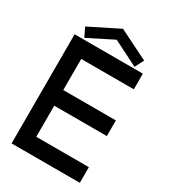

<svg xmlns="http://www.w3.org/2000/svg" viewBox="-177 -797 776 882"><g transform="rotate(30 211.0 -356.0)"><path d="M30 0H392V-83H113V-248H392V-331H113V-496H392V-579H30ZM367 -634 210 -712 54 -634 77 -587 210 -654 343 -587Z"/></g></svg>

Font: Kunika
Style: Regular
Weight: 400
Designer: Leo Kuroshita
Foundry: kurogedelic
Version: Version 1.000;PS 001.000;hotconv 1.0.88;makeotf.lib2.5.64775